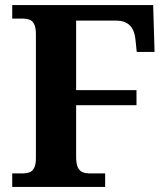

<svg xmlns="http://www.w3.org/2000/svg" viewBox="-20 -734 661 754"><path d="M28 0V-53H70Q83.7 -53 95.2 -57Q106.7 -61.1 113.8 -74Q121 -87 121 -113V-600Q121 -626.9 113.8 -639.9Q106.7 -652.9 95.2 -657Q83.7 -661 70 -661H28V-714H581.5L587 -530H517L512 -578Q508 -618 488.5 -635.5Q469 -653 438 -653H279V-380H516V-321H279V-118Q279 -90 286 -76Q293 -62 305 -57.5Q317.1 -53 331 -53H393V0Z"/></svg>

Font: Noto Serif Kannada
Style: Regular
Weight: 400
Designer: Universal Thirst, Indian Type Foundry and the Monotype Design Team
Foundry: Monotype Imaging Inc.
Version: Version 2.003